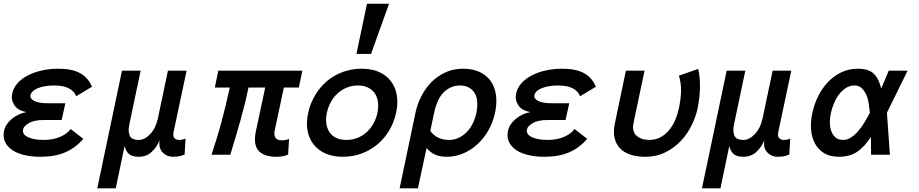

<svg xmlns="http://www.w3.org/2000/svg" viewBox="-43 -838 4977 1040"><path d="M22.9 -330.1Q28.8 -360.8 51.5 -386.5Q74.2 -412.1 107.7 -429.4Q141.1 -446.8 183.6 -456.3Q226.1 -465.8 272.9 -465.8Q348.1 -465.8 391.6 -441.4Q435.1 -417 455.1 -368.2L370.1 -316.9Q345.2 -375 252 -375Q198.2 -375 162.6 -360.6Q127 -346.2 122.1 -321.8Q118.2 -305.2 141.1 -292Q164.1 -278.8 214.8 -278.8H311L291 -188H193.8Q143.1 -188 114.5 -171.9Q85.9 -155.8 82 -137.2Q76.2 -110.8 107.7 -95.5Q139.2 -80.1 194.8 -80.1Q243.2 -80.1 282 -96.4Q320.8 -112.8 339.8 -139.2L408.2 -85.9Q366.2 -37.1 310.5 -12.9Q254.9 11.2 176.8 11.2Q127.9 11.2 88.4 1.7Q48.8 -7.8 22.5 -25.9Q-3.9 -43.9 -15.9 -70.1Q-27.8 -96.2 -21 -128.9Q-14.2 -164.1 20 -193.1Q54.2 -222.2 101.1 -231Q54.2 -238.8 35.2 -267.8Q16.1 -296.9 22.9 -330.1Z M821.8 -78.1Q805.7 -40 777.8 -14.4Q750 11.2 708 11.2Q670.9 11.2 654.3 -4.9Q637.7 -21 631.8 -46.9L584 182.1H483.9L617.7 -455.1H718.8L658.7 -169.9Q652.8 -144 654.3 -126.5Q655.8 -108.9 662.4 -98.4Q668.9 -87.9 681.4 -84Q693.8 -80.1 709 -80.1Q740.7 -80.1 770.8 -112.1Q800.8 -144 812 -195.8L866.7 -455.1H967.8L897 -122.1Q893.1 -99.1 902.1 -89.6Q911.1 -80.1 927.7 -80.1Q944.8 -80.1 961.9 -86.9L957 -1Q945.8 3.9 931.4 7.6Q917 11.2 892.1 11.2Q877 11.2 863.5 5.6Q850.1 0 839.1 -11Q828.1 -22 823 -38.6Q817.9 -55.2 821.8 -78.1Z M1444.8 -130.9Q1439.9 -106.9 1449 -92.5Q1458 -78.1 1482.9 -78.1Q1496.6 -78.1 1505.6 -80.1Q1514.6 -82 1522.9 -85.9L1517.6 -1Q1494.6 11.2 1454.6 11.2Q1385.7 11.2 1356.7 -22.5Q1327.6 -56.2 1343.8 -130.9L1393.6 -363.8H1302.7Q1293 -315.9 1282 -271.5Q1271 -227.1 1258.8 -183.6Q1246.6 -140.1 1233.2 -95Q1219.7 -49.8 1204.6 0H1103Q1118.7 -48.8 1132.3 -93Q1146 -137.2 1157.5 -180.7Q1168.9 -224.1 1179.9 -269Q1190.9 -314 1201.7 -363.8H1120.6L1139.6 -455.1H1594.7L1575.7 -363.8H1494.6Z M2102.5 -227.1Q2090.8 -173.8 2064.7 -130.4Q2038.6 -86.9 2000.7 -55.4Q1962.9 -23.9 1915.3 -6.3Q1867.7 11.2 1813.5 11.2Q1760.7 11.2 1720.7 -6.3Q1680.7 -23.9 1655.8 -55.4Q1630.9 -86.9 1622.8 -130.4Q1614.7 -173.8 1626.5 -227.1Q1637.7 -278.8 1664.3 -323Q1690.9 -367.2 1728.8 -399.2Q1766.6 -431.2 1814.7 -448.5Q1862.8 -465.8 1915.5 -465.8Q1969.7 -465.8 2009.3 -448.5Q2048.8 -431.2 2073.7 -399.2Q2098.6 -367.2 2106.2 -323Q2113.8 -278.8 2102.5 -227.1ZM2001.5 -227.1Q2007.8 -257.8 2004.2 -285.4Q2000.5 -313 1987.1 -332.5Q1973.6 -352.1 1950.7 -363.5Q1927.7 -375 1895.5 -375Q1863.8 -375 1835.7 -363.5Q1807.6 -352.1 1786.1 -332.5Q1764.6 -313 1749.3 -285.4Q1733.9 -257.8 1727.5 -227.1Q1720.7 -194.8 1724.6 -168.5Q1728.5 -142.1 1741.7 -122.1Q1754.9 -102.1 1778.3 -91.1Q1801.8 -80.1 1833.5 -80.1Q1865.7 -80.1 1893.3 -91.1Q1920.9 -102.1 1942.9 -122.1Q1964.8 -142.1 1979.7 -168.5Q1994.6 -194.8 2001.5 -227.1ZM2064.5 -817.9 1966.8 -545.9H1887.7L1944.8 -817.9Z M2638.7 -227.1Q2626.5 -173.8 2601.6 -130.4Q2576.7 -86.9 2541.7 -55.4Q2506.8 -23.9 2464.6 -6.3Q2422.4 11.2 2377.4 11.2Q2339.4 11.2 2313.5 -0.5Q2287.6 -12.2 2267.6 -36.1L2220.7 182.1H2121.6L2207.5 -227.1Q2216.8 -272 2238.3 -314.9Q2259.8 -357.9 2292.2 -391.4Q2324.7 -424.8 2368.2 -445.3Q2411.6 -465.8 2465.8 -465.8Q2516.6 -465.8 2554.2 -448.5Q2591.8 -431.2 2614.7 -399.2Q2637.7 -367.2 2643.6 -323Q2649.4 -278.8 2638.7 -227.1ZM2537.6 -227.1Q2543.5 -257.8 2542 -284.9Q2540.5 -312 2529.1 -332Q2517.6 -352.1 2497.6 -363.5Q2477.5 -375 2447.8 -375Q2400.4 -375 2363 -340.6Q2325.7 -306.2 2308.6 -227.1L2287.6 -128.9Q2322.8 -80.1 2389.6 -80.1Q2417.5 -80.1 2441.7 -91.6Q2465.8 -103 2485.1 -122.6Q2504.4 -142.1 2517.6 -168.9Q2530.8 -195.8 2537.6 -227.1Z M2752.4 -330.1Q2758.3 -360.8 2781 -386.5Q2803.7 -412.1 2837.2 -429.4Q2870.6 -446.8 2913.1 -456.3Q2955.6 -465.8 3002.4 -465.8Q3077.6 -465.8 3121.1 -441.4Q3164.6 -417 3184.6 -368.2L3099.6 -316.9Q3074.7 -375 2981.4 -375Q2927.7 -375 2892.1 -360.6Q2856.4 -346.2 2851.6 -321.8Q2847.7 -305.2 2870.6 -292Q2893.6 -278.8 2944.3 -278.8H3040.5L3020.5 -188H2923.3Q2872.6 -188 2844 -171.9Q2815.4 -155.8 2811.5 -137.2Q2805.7 -110.8 2837.2 -95.5Q2868.7 -80.1 2924.3 -80.1Q2972.7 -80.1 3011.5 -96.4Q3050.3 -112.8 3069.3 -139.2L3137.7 -85.9Q3095.7 -37.1 3040 -12.9Q2984.4 11.2 2906.2 11.2Q2857.4 11.2 2817.9 1.7Q2778.3 -7.8 2752 -25.9Q2725.6 -43.9 2713.6 -70.1Q2701.7 -96.2 2708.5 -128.9Q2715.3 -164.1 2749.5 -193.1Q2783.7 -222.2 2830.6 -231Q2783.7 -238.8 2764.6 -267.8Q2745.6 -296.9 2752.4 -330.1Z M3452.1 11.2Q3406.2 11.2 3371.3 -0.5Q3336.4 -12.2 3314.5 -35.6Q3292.5 -59.1 3285.4 -93.5Q3278.3 -127.9 3288.6 -174.8L3347.2 -455.1H3448.2L3389.2 -174.8Q3378.4 -127 3404.3 -103.5Q3430.2 -80.1 3474.6 -80.1Q3509.3 -80.1 3536.4 -95.5Q3563.5 -110.8 3583.5 -136Q3603.5 -161.1 3616 -191.7Q3628.4 -222.2 3634.3 -251Q3645.5 -304.2 3646 -347.2Q3646.5 -390.1 3634.3 -428.2L3739.3 -464.8Q3749.5 -418 3748.5 -364Q3747.6 -310.1 3735.4 -250Q3725.6 -204.1 3702.4 -157.5Q3679.2 -110.8 3643.8 -73.5Q3608.4 -36.1 3560.3 -12.5Q3512.2 11.2 3452.1 11.2Z M4097.2 -78.1Q4081.1 -40 4053.2 -14.4Q4025.4 11.2 3983.4 11.2Q3946.3 11.2 3929.7 -4.9Q3913.1 -21 3907.2 -46.9L3859.4 182.1H3759.3L3893.1 -455.1H3994.1L3934.1 -169.9Q3928.2 -144 3929.7 -126.5Q3931.2 -108.9 3937.7 -98.4Q3944.3 -87.9 3956.8 -84Q3969.2 -80.1 3984.4 -80.1Q4016.1 -80.1 4046.1 -112.1Q4076.2 -144 4087.4 -195.8L4142.1 -455.1H4243.2L4172.4 -122.1Q4168.5 -99.1 4177.5 -89.6Q4186.5 -80.1 4203.1 -80.1Q4220.2 -80.1 4237.3 -86.9L4232.4 -1Q4221.2 3.9 4206.8 7.6Q4192.4 11.2 4167.5 11.2Q4152.3 11.2 4138.9 5.6Q4125.5 0 4114.5 -11Q4103.5 -22 4098.4 -38.6Q4093.3 -55.2 4097.2 -78.1Z M4458 -227.1Q4452.1 -201.2 4452.1 -175Q4452.1 -148.9 4459.7 -127.9Q4467.3 -106.9 4482.7 -93.5Q4498 -80.1 4524.4 -80.1Q4546.4 -80.1 4566.9 -93.5Q4587.4 -106.9 4605.7 -127.9Q4624 -148.9 4639.6 -175Q4655.3 -201.2 4668.9 -227.1Q4666 -252.9 4662.1 -279.5Q4658.2 -306.2 4648.2 -327.1Q4638.2 -348.1 4623.3 -361.6Q4608.4 -375 4586.4 -375Q4560.1 -375 4539.1 -361.6Q4518.1 -348.1 4502.2 -327.1Q4486.3 -306.2 4474.9 -279.5Q4463.4 -252.9 4458 -227.1ZM4357.4 -227.1Q4367.2 -272.9 4388.2 -315.9Q4409.2 -358.9 4440.7 -392.3Q4472.2 -425.8 4513.2 -445.8Q4554.2 -465.8 4603 -465.8Q4662.1 -465.8 4690.2 -438.5Q4718.3 -411.1 4730 -357.9L4771 -455.1H4873L4761.2 -227.1L4777.3 0H4675.3L4674.3 -96.2Q4640.1 -43 4600.1 -15.9Q4560.1 11.2 4501 11.2Q4452.1 11.2 4420.2 -8.8Q4388.2 -28.8 4370.6 -62Q4353 -95.2 4350.1 -138.2Q4347.2 -181.2 4357.4 -227.1Z"/></svg>

Font: Anonymous Pro
Style: Bold Italic
Weight: 700
Italic angle: -12°
Monospace: yes
Designer: Mark Simonson
Version: Version 1.003